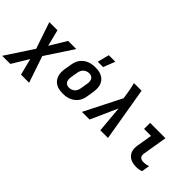

<svg xmlns="http://www.w3.org/2000/svg" viewBox="-53 -1507 2469 2469"><g transform="rotate(45 1181.5 -272.5)"><path d="M111 215H-37L208 -158L85 -520H233L290 -294L427 -520H575L330 -147L453 215H305L248 -11Z M857 8Q824 8 792.5 2.5Q761 -3 734.5 -17.5Q708 -32 688.5 -55.5Q669 -79 659 -108Q649 -137 648.5 -169.5Q648 -202 653 -234L670 -334Q675 -362 685 -389Q695 -416 712.5 -439.5Q730 -463 754.5 -481Q779 -499 806 -509.5Q833 -520 861 -524Q889 -528 916 -528Q949 -528 980.5 -522.5Q1012 -517 1039 -502.5Q1066 -488 1085.5 -464.5Q1105 -441 1114.5 -412Q1124 -383 1124.5 -350.5Q1125 -318 1120 -286L1104 -186Q1099 -158 1089 -131Q1079 -104 1061 -80.5Q1043 -57 1018.5 -39Q994 -21 967.5 -10.5Q941 0 912.5 4Q884 8 857 8ZM857 -102Q878 -102 898.5 -108.5Q919 -115 935.5 -129.5Q952 -144 961 -164Q970 -184 973 -204L990 -304Q994 -325 992.5 -345.5Q991 -366 982 -383Q973 -400 955 -409Q937 -418 917 -418Q896 -418 875.5 -411.5Q855 -405 838.5 -390.5Q822 -376 812.5 -356Q803 -336 800 -316L783 -216Q780 -195 781 -174.5Q782 -154 791.5 -137Q801 -120 819 -111Q837 -102 857 -102ZM886 -600 927 -760H1046L983 -600Z M1337 0H1198L1453 -504L1442 -575Q1436 -615 1428 -655.5Q1420 -696 1409 -735H1548L1561 -658L1672 0H1533L1500 -365Z M2196 8Q2167 8 2139.5 3.5Q2112 -1 2087.5 -13Q2063 -25 2044.5 -45Q2026 -65 2016.5 -90Q2007 -115 2006 -143.5Q2005 -172 2010 -201L2045 -410H1918V-520H2197L2141 -183Q2138 -166 2141 -149.5Q2144 -133 2154.5 -122Q2165 -111 2181.5 -106.5Q2198 -102 2215 -102Q2237 -102 2259 -106Q2281 -110 2302 -118L2284 -8Q2263 0 2240.5 4Q2218 8 2196 8Z"/></g></svg>

Font: Iosevka XBd Ex Obl
Style: Regular
Weight: 800
Width: 7
Italic angle: -9°
Monospace: yes
Designer: Belleve Invis
Foundry: Belleve Invis
Version: Version 32.5.0; ttfautohint (v1.8.4)